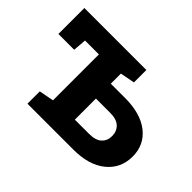

<svg xmlns="http://www.w3.org/2000/svg" viewBox="-109 -734 940 940"><g transform="rotate(45 361.0 -264.0)"><path d="M150.4 0V-85.4L227.1 -100.1V-418H130.9L125.5 -348.6H16.1V-528.3H445.3V-442.4L369.6 -427.7V-357.9H468.3Q576.2 -357.9 637 -309.8Q697.8 -261.7 697.8 -181.6Q697.8 -99.6 636.7 -49.8Q575.7 0 468.3 0ZM369.6 -108.9H468.3Q512.7 -108.9 534.2 -128.7Q555.7 -148.4 555.7 -180.7Q555.7 -213.9 534.2 -234.4Q512.7 -254.9 468.3 -254.9H369.6Z"/></g></svg>

Font: Roboto Slab LO
Style: Bold
Weight: 700
Designer: Google
Version: Version 2.000